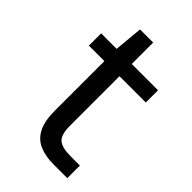

<svg xmlns="http://www.w3.org/2000/svg" viewBox="-191 -685 754 754"><g transform="rotate(45 186.0 -307.5)"><path d="M258 0Q213 0 180 -14Q147 -28 129.5 -61.5Q112 -95 112 -152V-428H26V-496H112L123 -615H196V-496H342V-428H196V-152Q196 -104 215 -87Q234 -70 282 -70H334V0Z"/></g></svg>

Font: DM Sans 28pt
Style: Regular
Weight: 400
Version: Version 4.004;gftools[0.9.30]